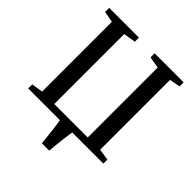

<svg xmlns="http://www.w3.org/2000/svg" viewBox="-247 -901 1249 1249"><g transform="rotate(45 377.0 -277.0)"><path d="M414 189.5H345.5Q345 178.5 343 158.8Q341 139 338.2 115Q335.5 91 332.8 67.8Q330 44.5 327.2 26.2Q324.5 8 322.5 0H31V-37L109.5 -49.5V-691.5L33 -705.5V-743H306.5V-705.5L222.5 -691.5V-48H530.5V-691.5L451 -705.5V-743H718V-705.5L644 -691.5V-49L722.5 -37V0H436Q432.5 19.5 429.5 42.8Q426.5 66 423.5 91.2Q420.5 116.5 418.2 141.8Q416 167 414 189.5Z"/></g></svg>

Font: Merriweather 72pt Medium
Style: Regular
Weight: 500
Version: Version 2.100